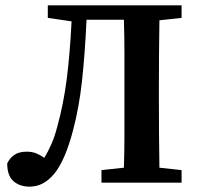

<svg xmlns="http://www.w3.org/2000/svg" viewBox="-20 -684 741 719"><path d="M159 -617V-664H660V-617L577 -608Q576 -545 575.5 -481Q575 -417 575 -353V-310Q575 -246 575.5 -182.5Q576 -119 577 -56L660 -47V0H360V-47L444 -56Q446 -119 446 -182.5Q446 -246 446 -310V-353Q446 -418 446 -482Q446 -546 444 -610H304Q298 -480 287 -380Q276 -280 253 -194Q224 -84 184 -34.5Q144 15 91 15Q54 15 30.5 -5.5Q7 -26 7 -72Q17 -93 34.5 -104.5Q52 -116 80 -116Q100 -116 115 -110Q130 -104 146 -93Q160 -116 172.5 -144.5Q185 -173 194 -208Q218 -294 230 -388.5Q242 -483 248 -604Z"/></svg>

Font: Source Serif 4 Semibold
Style: Regular
Weight: 600
Designer: Frank Grießhammer
Foundry: Adobe
Version: Version 4.005;hotconv 1.1.0;makeotfexe 2.6.0